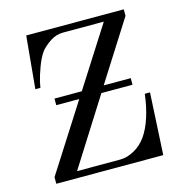

<svg xmlns="http://www.w3.org/2000/svg" viewBox="-106 -809 863 905"><g transform="rotate(-15 326.0 -356.0)"><path d="M78.1 -456.1 102.1 -711.9H578.1V-680.2L394 -390.1H525.9V-357.9H374L168 -32.2H377.9Q413.1 -32.2 448 -51.8Q482.9 -71.3 506.8 -105Q555.2 -175.3 570.8 -301.8H596.2L580.1 0H58.1V-32.2L266.1 -357.9H153.8V-390.1H287.1L472.2 -680.2H273.9Q240.7 -680.2 212.6 -662.4Q184.6 -644.5 165 -622.1Q145 -595.2 129.6 -553.2Q114.3 -511.2 108.6 -485.8Q103 -460.4 103 -456.1Z"/></g></svg>

Font: Flanker Steampunk
Style: Regular
Weight: 400
Designer: Alexey Kryukov, Leonardo Di Lena
Foundry: Alexey Kryukov, Leonardo Di Lena
Version: 1.210